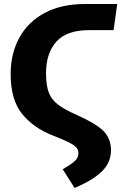

<svg xmlns="http://www.w3.org/2000/svg" viewBox="-20 -713 611 955"><path d="M292 129Q332 106 351 89Q370 72 370 49Q370 32 359 20Q348 8 322 -5Q296 -18 243 -39Q146 -77 89.5 -147Q33 -217 33 -345Q33 -446 76 -525Q119 -604 202 -648.5Q285 -693 402 -693H563L545 -563H421Q312 -563 260.5 -506Q209 -449 209 -349Q209 -290 222 -254.5Q235 -219 267 -194Q299 -169 360 -142Q451 -102 491.5 -64.5Q532 -27 532 35Q532 94 488.5 138Q445 182 351 222Z"/></svg>

Font: FiraGOUPP
Style: Bold
Weight: 700
Designer: bBox Type
Foundry: bBox Type GmbH
Version: Version 1.001